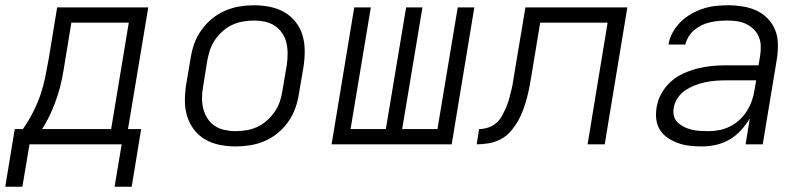

<svg xmlns="http://www.w3.org/2000/svg" viewBox="-43 -548 3063 729"><path d="M42 161H-23L13 -58H44Q65 -88 82 -121Q99 -154 110.5 -188Q122 -222 129 -256.5Q136 -291 142 -325L174 -520H520L443 -58H493L457 161H392L419 0H69ZM379 -58 446 -462H228L204 -316Q199 -283 192.5 -250Q186 -217 175.5 -184.5Q165 -152 150.5 -120Q136 -88 117 -58Z M852 8Q821 8 791 2Q761 -4 736 -18.5Q711 -33 693.5 -56Q676 -79 667.5 -107Q659 -135 659 -166Q659 -197 664 -228L681 -328Q685 -355 694.5 -382Q704 -409 721.5 -433.5Q739 -458 762 -477Q785 -496 812 -507.5Q839 -519 866.5 -523.5Q894 -528 921 -528Q952 -528 982 -522Q1012 -516 1037 -501.5Q1062 -487 1080 -464Q1098 -441 1106 -413Q1114 -385 1114 -354Q1114 -323 1109 -292L1092 -192Q1088 -165 1078.5 -138Q1069 -111 1052 -86.5Q1035 -62 1012 -43Q989 -24 962 -12.5Q935 -1 907 3.5Q879 8 852 8ZM852 -50Q872 -50 893 -53.5Q914 -57 933.5 -66Q953 -75 970 -90Q987 -105 999.5 -123Q1012 -141 1019 -161Q1026 -181 1029 -202L1046 -302Q1049 -323 1049 -344.5Q1049 -366 1044.5 -385.5Q1040 -405 1028.5 -422Q1017 -439 1000.5 -450Q984 -461 963.5 -465.5Q943 -470 922 -470Q902 -470 880.5 -466.5Q859 -463 839.5 -454Q820 -445 803 -430Q786 -415 773.5 -397Q761 -379 754.5 -359Q748 -339 744 -318L728 -218Q724 -197 724 -175.5Q724 -154 729 -134.5Q734 -115 745 -98Q756 -81 772.5 -70Q789 -59 810 -54.5Q831 -50 852 -50Z M1216 0 1302 -520H1365L1288 -58H1422L1499 -520H1561L1484 -58H1618L1695 -520H1758L1672 0Z M1767 0 1776 -58Q1793 -58 1810 -63.5Q1827 -69 1841 -81Q1855 -93 1863.5 -109Q1872 -125 1879 -141Q1886 -157 1890.5 -174Q1895 -191 1899 -207.5Q1903 -224 1905.5 -241Q1908 -258 1911 -275L1952 -520H2339L2253 0H2188L2264 -462H2008L1976 -268Q1972 -245 1968 -222.5Q1964 -200 1958 -177.5Q1952 -155 1944 -132.5Q1936 -110 1924 -89Q1912 -68 1895.5 -49Q1879 -30 1857.5 -19Q1836 -8 1812.5 -4Q1789 0 1767 0Z M2622 8Q2599 8 2576.5 5.5Q2554 3 2533.5 -4Q2513 -11 2494.5 -23Q2476 -35 2464 -53Q2452 -71 2449 -93.5Q2446 -116 2450 -140Q2454 -167 2468 -192.5Q2482 -218 2503.5 -237.5Q2525 -257 2551.5 -269Q2578 -281 2605.5 -288Q2633 -295 2660 -297.5Q2687 -300 2714 -300H2837L2843 -335Q2846 -354 2845.5 -373Q2845 -392 2838 -408.5Q2831 -425 2818 -437.5Q2805 -450 2789 -457.5Q2773 -465 2755 -467.5Q2737 -470 2718 -470Q2702 -470 2686 -468.5Q2670 -467 2654 -463.5Q2638 -460 2623 -453Q2608 -446 2594.5 -435Q2581 -424 2572 -409.5Q2563 -395 2559 -379H2495Q2499 -403 2511.5 -425.5Q2524 -448 2542 -465.5Q2560 -483 2582 -495.5Q2604 -508 2627.5 -515.5Q2651 -523 2674.5 -525.5Q2698 -528 2722 -528Q2750 -528 2777.5 -523.5Q2805 -519 2829 -508Q2853 -497 2871.5 -478Q2890 -459 2900 -434.5Q2910 -410 2910.5 -382Q2911 -354 2907 -326L2853 0H2788L2804 -99Q2790 -75 2770.5 -53.5Q2751 -32 2726.5 -18Q2702 -4 2675.5 2Q2649 8 2622 8ZM2647 -50Q2667 -50 2688 -54Q2709 -58 2729 -68Q2749 -78 2765.5 -93.5Q2782 -109 2793.5 -127.5Q2805 -146 2812 -166.5Q2819 -187 2822 -208L2828 -243H2714Q2695 -243 2675 -241.5Q2655 -240 2635.5 -236Q2616 -232 2596.5 -224.5Q2577 -217 2559.5 -205.5Q2542 -194 2530 -176Q2518 -158 2515 -138Q2512 -122 2516 -107Q2520 -92 2531 -82Q2542 -72 2555.5 -65.5Q2569 -59 2584 -55.5Q2599 -52 2615 -51Q2631 -50 2647 -50Z"/></svg>

Font: Iosevka Light Extended Oblique
Style: Regular
Weight: 300
Width: 7
Italic angle: -9°
Monospace: yes
Designer: Belleve Invis
Foundry: Belleve Invis
Version: Version 32.5.0; ttfautohint (v1.8.4)